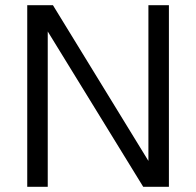

<svg xmlns="http://www.w3.org/2000/svg" viewBox="-20 -720 756 740"><path d="M85 -700H184L577 -59L552 -52V-700H631V0H532L138 -641L164 -648V0H85Z"/></svg>

Font: Uncut Sans Variable
Style: Regular
Weight: 400
Designer: Kasper Nordkvist
Foundry: UNCUT.wtf
Version: Version 1.304;Glyphs 3.2 (3246)